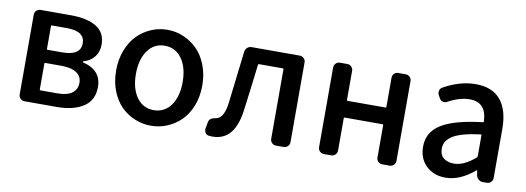

<svg xmlns="http://www.w3.org/2000/svg" viewBox="-50 -845 3116 1138"><g transform="rotate(10 1507.5 -275.5)"><path d="M122.1 0Q107.4 0 97.2 -10.3Q86.9 -20.5 86.9 -35.2V-515.6Q86.9 -529.3 97.2 -539.6Q107.4 -549.8 122.1 -549.8H304.7Q402.3 -549.8 458 -516.1Q513.7 -482.4 513.7 -409.2Q513.7 -367.2 490.7 -336.9Q467.8 -306.6 424.8 -293.9Q421.9 -293 421.9 -290.5Q421.9 -288.1 424.8 -287.1Q536.1 -259.8 536.1 -158.2Q536.1 -78.1 476.1 -39.1Q416 0 315.4 0ZM199.2 -328.1Q199.2 -324.2 203.1 -324.2H291Q402.3 -324.2 402.3 -397.5Q402.3 -470.7 294.9 -470.7H203.1Q199.2 -470.7 199.2 -466.8ZM199.2 -84Q199.2 -80.1 203.1 -80.1H304.7Q364.3 -80.1 394 -102.1Q423.8 -124 423.8 -165Q423.8 -202.1 392.6 -223.6Q361.3 -245.1 300.8 -245.1H203.1Q199.2 -245.1 199.2 -240.2Z M625 -274.4Q625 -340.8 646.5 -396.5Q668 -452.1 703.6 -488.3Q739.3 -524.4 786.1 -544.4Q833 -564.5 884.3 -564.5Q935.5 -564.5 981.9 -544.4Q1028.3 -524.4 1064.5 -488.3Q1100.6 -452.1 1122.1 -396.5Q1143.6 -340.8 1143.6 -274.4Q1143.6 -208 1122.1 -152.8Q1100.6 -97.7 1064.5 -62Q1028.3 -26.4 981.9 -6.8Q935.5 12.7 884.3 12.7Q833 12.7 786.1 -6.8Q739.3 -26.4 703.6 -62Q668 -97.7 646.5 -152.8Q625 -208 625 -274.4ZM883.8 -81.1Q949.2 -81.1 987.3 -133.8Q1025.4 -186.5 1025.4 -274.4Q1025.4 -362.3 987.3 -415.5Q949.2 -468.8 883.8 -468.8Q820.3 -468.8 782.2 -415.5Q744.1 -362.3 744.1 -274.4Q744.1 -186.5 782.2 -133.8Q820.3 -81.1 883.8 -81.1Z M1255.9 12.7Q1244.1 12.7 1234.4 11.7Q1219.7 9.8 1211.9 -2Q1206.1 -11.7 1206.1 -22.5Q1206.1 -26.4 1207 -30.3L1213.9 -67.4Q1218.8 -92.8 1254.9 -97.7Q1304.7 -104.5 1316.4 -203.1Q1323.2 -261.7 1335.9 -369.1Q1348.6 -476.6 1353.5 -515.6Q1355.5 -530.3 1366.2 -540Q1377 -549.8 1392.6 -549.8H1681.6Q1696.3 -549.8 1706.5 -539.6Q1716.8 -529.3 1716.8 -515.6V-35.2Q1716.8 -20.5 1706.5 -10.3Q1696.3 0 1681.6 0H1634.8Q1621.1 0 1610.8 -10.3Q1600.6 -20.5 1600.6 -35.2V-453.1Q1600.6 -458 1595.7 -458H1452.1Q1447.3 -458 1447.3 -453.1Q1422.9 -250 1412.1 -171.9Q1387.7 12.7 1255.9 12.7Z M1923.8 0Q1909.2 0 1898.9 -10.3Q1888.7 -20.5 1888.7 -35.2V-515.6Q1888.7 -529.3 1898.9 -539.6Q1909.2 -549.8 1923.8 -549.8H1967.8Q1982.4 -549.8 1992.7 -539.6Q2002.9 -529.3 2002.9 -515.6V-339.8Q2002.9 -335 2006.8 -335H2235.4Q2240.2 -335 2240.2 -339.8V-515.6Q2240.2 -529.3 2250 -539.6Q2259.8 -549.8 2274.4 -549.8H2320.3Q2334 -549.8 2344.2 -539.6Q2354.5 -529.3 2354.5 -515.6V-35.2Q2354.5 -20.5 2344.2 -10.3Q2334 0 2320.3 0H2274.4Q2259.8 0 2250 -10.3Q2240.2 -20.5 2240.2 -35.2V-229.5Q2240.2 -234.4 2235.4 -234.4H2006.8Q2002.9 -234.4 2002.9 -229.5V-35.2Q2002.9 -20.5 1992.7 -10.3Q1982.4 0 1967.8 0Z M2657.2 12.7Q2585.9 12.7 2540.5 -30.8Q2495.1 -74.2 2495.1 -146.5Q2495.1 -233.4 2572.8 -281.7Q2650.4 -330.1 2820.3 -349.6Q2824.2 -349.6 2824.2 -354.5Q2820.3 -469.7 2719.7 -469.7Q2659.2 -469.7 2589.8 -431.6Q2578.1 -424.8 2564.5 -428.2Q2550.8 -431.6 2543.9 -444.3L2534.2 -461.9Q2527.3 -474.6 2530.8 -488.8Q2534.2 -502.9 2546.9 -509.8Q2645.5 -564.5 2739.3 -564.5Q2839.8 -564.5 2889.6 -503.9Q2939.5 -443.4 2939.5 -331.1V-35.2Q2939.5 -20.5 2929.2 -10.3Q2918.9 0 2904.3 0H2879.9Q2865.2 0 2854 -9.8Q2842.8 -19.5 2839.8 -34.2L2835.9 -61.5Q2835 -63.5 2833.5 -63.5Q2832 -63.5 2831.1 -61.5Q2743.2 12.7 2657.2 12.7ZM2692.4 -78.1Q2752.9 -78.1 2821.3 -138.7Q2824.2 -141.6 2824.2 -146.5V-272.5Q2824.2 -276.4 2821.3 -276.4Q2820.3 -276.4 2820.3 -276.4Q2704.1 -261.7 2655.3 -231.9Q2606.4 -202.1 2606.4 -154.3Q2606.4 -115.2 2629.9 -96.7Q2653.3 -78.1 2692.4 -78.1Z"/></g></svg>

Font: Gen Jyuu GothicL Medium
Style: Regular
Weight: 500
Designer: [Source Han Sans]
Ryoko NISHIZUKA  (kana & ideographs); Paul D. Hunt (Latin, Greek & Cyrillic); Wenlong ZHANG  (bopomofo
Version: Version 1.002.20150607